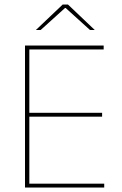

<svg xmlns="http://www.w3.org/2000/svg" viewBox="-20 -844 547 864"><path d="M92.5 0V-639H112V0ZM99 0V-17.5H449V0ZM102.5 -319V-336.5H439.5V-319ZM98 -621.5V-639H446.5V-621.5ZM262 -823.5H286L406 -709.5V-709H385L275.5 -808H272.5L163 -709H142V-709.5Z"/></svg>

Font: Anek Gujarati Medium Thin
Style: Regular
Weight: 250
Version: Version 1.003